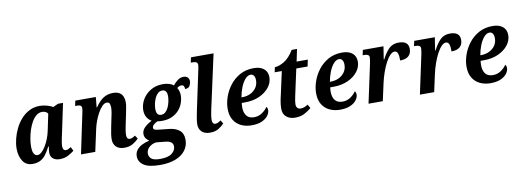

<svg xmlns="http://www.w3.org/2000/svg" viewBox="-72 -1214 5187 1907"><g transform="rotate(-10 2522.0 -260.0)"><path d="M171 10Q105 10 72 -41Q39 -92 39 -167Q39 -214 52 -266Q65 -318 89.5 -368Q114 -418 150 -458Q186 -498 233.5 -522Q281 -546 338 -546Q375 -546 412.5 -535Q450 -524 470 -511L521 -535H572L506 -222Q503 -211 499 -190.5Q495 -170 491.5 -149Q488 -128 488 -115Q488 -68 520 -68Q533 -68 544.5 -73.5Q556 -79 571 -89L591 -49Q567 -30 531 -10Q495 10 443 10Q402 10 376.5 -11Q351 -32 351 -73Q351 -87 353 -101Q355 -115 358 -133H352Q329 -88 305 -56Q281 -24 249 -7Q217 10 171 10ZM232 -68Q253 -68 274.5 -87Q296 -106 315.5 -138Q335 -170 350.5 -209Q366 -248 374 -288L409 -455Q401 -469 385 -476Q369 -483 351 -483Q319 -483 292.5 -461.5Q266 -440 245.5 -404Q225 -368 211.5 -325.5Q198 -283 191 -241Q184 -199 184 -166Q184 -111 198 -89.5Q212 -68 232 -68Z M1096 10Q1042 10 1013 -19Q984 -48 985 -96Q985 -118 989 -146Q993 -174 1001 -213L1017 -292Q1022 -312 1028.5 -347Q1035 -382 1035 -407Q1035 -426 1029 -444Q1023 -462 1000 -462Q976 -462 953 -438.5Q930 -415 909.5 -378Q889 -341 874.5 -301.5Q860 -262 853 -230L803 0H659L743 -399Q746 -412 748.5 -426Q751 -440 751 -450Q751 -469 739.5 -476.5Q728 -484 702 -484H685L696 -536H903L893 -433H898Q937 -491 979 -518.5Q1021 -546 1077 -546Q1119 -546 1143 -530.5Q1167 -515 1177 -489.5Q1187 -464 1187 -434Q1187 -408 1180.5 -376Q1174 -344 1169 -317L1147 -211Q1141 -182 1137 -157.5Q1133 -133 1133 -112Q1133 -68 1164 -68Q1188 -68 1219 -91L1241 -58Q1219 -33 1183.5 -11.5Q1148 10 1096 10Z M1417 240Q1302 240 1251.5 205.5Q1201 171 1201 115Q1201 78 1222.5 51Q1244 24 1278.5 7.5Q1313 -9 1351 -17Q1334 -27 1319.5 -45.5Q1305 -64 1305 -92Q1305 -125 1330.5 -152.5Q1356 -180 1408 -208Q1378 -224 1361 -254Q1344 -284 1344 -325Q1344 -361 1358.5 -399.5Q1373 -438 1403 -471Q1433 -504 1477.5 -525Q1522 -546 1582 -546Q1612 -546 1639.5 -538.5Q1667 -531 1687 -514Q1709 -542 1735.5 -562Q1762 -582 1795 -582Q1823 -582 1837 -567Q1851 -552 1851 -531Q1851 -507 1838.5 -483.5Q1826 -460 1790 -460Q1791 -502 1759 -502Q1746 -502 1736 -497Q1726 -492 1715 -484Q1725 -469 1731 -448.5Q1737 -428 1737 -406Q1737 -370 1724 -331.5Q1711 -293 1683 -260.5Q1655 -228 1612 -208Q1569 -188 1509 -188Q1499 -188 1485.5 -189Q1472 -190 1464 -192Q1441 -182 1425 -167.5Q1409 -153 1409 -137Q1409 -121 1423.5 -115.5Q1438 -110 1460 -108L1565 -97Q1632 -90 1669.5 -58Q1707 -26 1707 36Q1707 96 1673 142Q1639 188 1574.5 214Q1510 240 1417 240ZM1512 -249Q1537 -249 1555.5 -265.5Q1574 -282 1586 -308Q1598 -334 1604.5 -363.5Q1611 -393 1611 -420Q1611 -485 1563 -485Q1539 -485 1520.5 -469Q1502 -453 1489.5 -427Q1477 -401 1470.5 -371.5Q1464 -342 1464 -316Q1464 -280 1476.5 -264.5Q1489 -249 1512 -249ZM1427 181Q1509 181 1546 151Q1583 121 1583 82Q1583 54 1563 39Q1543 24 1495 20L1414 12Q1372 18 1343 44.5Q1314 71 1314 108Q1314 138 1337.5 159.5Q1361 181 1427 181Z M1960 10Q1906 10 1877 -18Q1848 -46 1848 -92Q1848 -117 1854 -154Q1860 -191 1870 -237L1952 -623Q1955 -636 1957.5 -650Q1960 -664 1960 -673Q1960 -692 1948 -700Q1936 -708 1911 -708H1891L1902 -760H2130L2010 -212Q2004 -184 2000 -158Q1996 -132 1996 -112Q1996 -68 2028 -68Q2040 -68 2053 -74Q2066 -80 2082 -92L2104 -58Q2082 -33 2047.5 -11.5Q2013 10 1960 10Z M2379 10Q2322 10 2275 -12Q2228 -34 2200 -79Q2172 -124 2172 -193Q2172 -249 2193 -310.5Q2214 -372 2255 -425.5Q2296 -479 2356.5 -512.5Q2417 -546 2495 -546Q2562 -546 2598.5 -515.5Q2635 -485 2635 -431Q2635 -376 2598.5 -329.5Q2562 -283 2499 -254.5Q2436 -226 2355 -226H2320Q2319 -216 2318 -205Q2317 -194 2317 -183Q2317 -127 2342 -96Q2367 -65 2417 -65Q2463 -65 2499 -90Q2535 -115 2554 -145Q2566 -134 2566 -109Q2566 -84 2546 -56Q2526 -28 2484.5 -9Q2443 10 2379 10ZM2335 -281Q2381 -281 2418 -299Q2455 -317 2477 -349Q2499 -381 2499 -424Q2499 -454 2487 -470.5Q2475 -487 2455 -487Q2425 -487 2398.5 -456Q2372 -425 2353.5 -377.5Q2335 -330 2327 -281Z M2817 10Q2765 10 2730.5 -18.5Q2696 -47 2696 -104Q2696 -123 2699 -147.5Q2702 -172 2706 -191L2767 -469H2695L2706 -519Q2746 -519 2799.5 -550.5Q2853 -582 2900 -659H2954L2928 -536H3041L3027 -469H2913L2854 -197Q2843 -147 2843 -119Q2843 -95 2855.5 -82.5Q2868 -70 2888 -70Q2908 -70 2927 -77.5Q2946 -85 2961 -96L2983 -58Q2951 -30 2911.5 -10Q2872 10 2817 10Z M3271 10Q3214 10 3167 -12Q3120 -34 3092 -79Q3064 -124 3064 -193Q3064 -249 3085 -310.5Q3106 -372 3147 -425.5Q3188 -479 3248.5 -512.5Q3309 -546 3387 -546Q3454 -546 3490.5 -515.5Q3527 -485 3527 -431Q3527 -376 3490.5 -329.5Q3454 -283 3391 -254.5Q3328 -226 3247 -226H3212Q3211 -216 3210 -205Q3209 -194 3209 -183Q3209 -127 3234 -96Q3259 -65 3309 -65Q3355 -65 3391 -90Q3427 -115 3446 -145Q3458 -134 3458 -109Q3458 -84 3438 -56Q3418 -28 3376.5 -9Q3335 10 3271 10ZM3227 -281Q3273 -281 3310 -299Q3347 -317 3369 -349Q3391 -381 3391 -424Q3391 -454 3379 -470.5Q3367 -487 3347 -487Q3317 -487 3290.5 -456Q3264 -425 3245.5 -377.5Q3227 -330 3219 -281Z M3643 -392Q3646 -409 3648.5 -424Q3651 -439 3651 -451Q3651 -469 3638 -476.5Q3625 -484 3604 -484H3585L3596 -536H3804L3784 -406H3789Q3823 -473 3860.5 -509.5Q3898 -546 3958 -546Q4057 -546 4057 -466Q4057 -418 4027.5 -393Q3998 -368 3943 -368Q3944 -413 3935 -439Q3926 -465 3903 -465Q3881 -465 3857.5 -441Q3834 -417 3812 -375.5Q3790 -334 3771.5 -281.5Q3753 -229 3741 -174L3703 0H3559Z M4161 -392Q4164 -409 4166.5 -424Q4169 -439 4169 -451Q4169 -469 4156 -476.5Q4143 -484 4122 -484H4103L4114 -536H4322L4302 -406H4307Q4341 -473 4378.5 -509.5Q4416 -546 4476 -546Q4575 -546 4575 -466Q4575 -418 4545.5 -393Q4516 -368 4461 -368Q4462 -413 4453 -439Q4444 -465 4421 -465Q4399 -465 4375.5 -441Q4352 -417 4330 -375.5Q4308 -334 4289.5 -281.5Q4271 -229 4259 -174L4221 0H4077Z M4788 10Q4731 10 4684 -12Q4637 -34 4609 -79Q4581 -124 4581 -193Q4581 -249 4602 -310.5Q4623 -372 4664 -425.5Q4705 -479 4765.5 -512.5Q4826 -546 4904 -546Q4971 -546 5007.5 -515.5Q5044 -485 5044 -431Q5044 -376 5007.5 -329.5Q4971 -283 4908 -254.5Q4845 -226 4764 -226H4729Q4728 -216 4727 -205Q4726 -194 4726 -183Q4726 -127 4751 -96Q4776 -65 4826 -65Q4872 -65 4908 -90Q4944 -115 4963 -145Q4975 -134 4975 -109Q4975 -84 4955 -56Q4935 -28 4893.5 -9Q4852 10 4788 10ZM4744 -281Q4790 -281 4827 -299Q4864 -317 4886 -349Q4908 -381 4908 -424Q4908 -454 4896 -470.5Q4884 -487 4864 -487Q4834 -487 4807.5 -456Q4781 -425 4762.5 -377.5Q4744 -330 4736 -281Z"/></g></svg>

Font: Noto Serif SemiCondensed
Style: Bold Italic
Weight: 700
Width: 4
Italic angle: -12°
Designer: Monotype Design Team
Foundry: Monotype Imaging Inc.
Version: Version 2.014